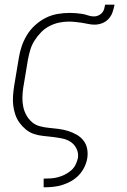

<svg xmlns="http://www.w3.org/2000/svg" viewBox="-20 -583 540 818"><path d="M166 215V178H167Q182 178 197 177Q212 176 227 172Q242 168 256 161Q270 154 282.5 143.5Q295 133 302 118.5Q309 104 312 90Q315 69 306 50.5Q297 32 281 21.5Q265 11 245 7Q225 3 204.5 0.5Q184 -2 163.5 -4Q143 -6 124 -12.5Q105 -19 90 -31.5Q75 -44 63.5 -59.5Q52 -75 45.5 -94Q39 -113 36.5 -133Q34 -153 35.5 -174Q37 -195 40 -215L60 -335Q64 -361 72.5 -386Q81 -411 95 -434Q109 -457 130 -476Q151 -495 175 -507Q199 -519 225 -523.5Q251 -528 276 -528Q289 -528 302.5 -527Q316 -526 329 -524Q342 -522 354.5 -517.5Q367 -513 381 -513Q390 -513 399 -517Q408 -521 414.5 -528Q421 -535 423.5 -544Q426 -553 428 -563H468Q465 -547 459.5 -531Q454 -515 442.5 -502.5Q431 -490 415 -484Q399 -478 383 -478Q369 -478 355.5 -481Q342 -484 328.5 -486Q315 -488 300.5 -489.5Q286 -491 272 -491Q252 -491 231 -486.5Q210 -482 190 -471.5Q170 -461 154.5 -445Q139 -429 127 -410Q115 -391 109 -370.5Q103 -350 99 -329L79 -209Q76 -189 75.5 -168.5Q75 -148 79 -128.5Q83 -109 92.5 -92Q102 -75 116.5 -62.5Q131 -50 150.5 -45Q170 -40 190.5 -38Q211 -36 231 -33.5Q251 -31 270 -25Q289 -19 306 -9.5Q323 0 335 15Q347 30 351 49.5Q355 69 352 90Q349 109 340 128Q331 147 316.5 162.5Q302 178 283.5 188.5Q265 199 245.5 205Q226 211 206.5 213Q187 215 167 215Z"/></svg>

Font: Iosevka Term Curly Extralight
Style: Italic
Weight: 200
Italic angle: -9°
Designer: Belleve Invis
Foundry: Belleve Invis
Version: Version 32.3.0